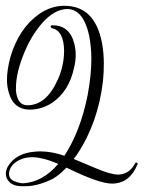

<svg xmlns="http://www.w3.org/2000/svg" viewBox="-20 -548 495 662"><path d="M181 17Q127 -6 89 -6Q50 -5 25 19Q11 35 11 51Q11 72 36 79Q37 80 38 80Q50 84 60 84Q127 80 181 17ZM78 -170Q25 -173 10 -230Q4 -250 4 -274Q4 -306 16 -352Q46 -451 114 -499Q155 -528 202 -528Q306 -528 331 -403Q338 -368 338 -328Q338 -298 335 -268Q318 -124 246 -16Q240 -7 234 0Q273 16 310 32Q362 54 388 54Q426 53 446 15Q447 13 450 12Q454 14 455 17Q454 19 454 19Q427 84 368 85H366Q324 85 224 37Q214 32 209 30Q185 55 163 68Q111 94 68 94H60H55Q16 94 3 66Q0 58 0 50Q1 37 7 26Q35 -20 100 -25Q107 -26 119 -26Q158 -26 202 -11Q257 -95 282 -219Q295 -289 295 -344Q295 -387 287 -427Q267 -516 212 -517Q167 -516 125 -468Q84 -421 58 -352Q35 -292 35 -244V-235Q40 -186 73 -185H74Q140 -185 179 -273Q188 -292 193 -312Q201 -343 201 -373Q200 -443 158 -451Q155 -454 154 -456Q155 -460 160 -461Q220 -461 236 -398Q241 -379 241 -359Q241 -336 235 -313Q218 -233 159 -193Q123 -170 82 -170Z"/></svg>

Font: Maria
Style: Christmas
Weight: 400
Designer: Muhammad Yoni
Version: Version 001.000